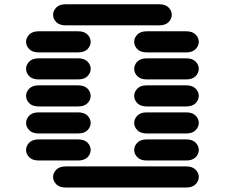

<svg xmlns="http://www.w3.org/2000/svg" viewBox="-20 -881 1040 888"><path d="M284.2 -13.7Q254.9 -13.7 240.2 -28.8Q225.6 -43.9 225.6 -62.5Q225.6 -81.1 240.2 -96.2Q254.9 -111.3 284.2 -111.3H840.8Q870.1 -111.3 884.8 -96.2Q899.4 -81.1 899.4 -62.5Q899.4 -43.9 884.8 -28.8Q870.1 -13.7 840.8 -13.7ZM159.2 -138.7Q129.9 -138.7 115.2 -153.8Q100.6 -168.9 100.6 -187.5Q100.6 -206.1 115.2 -221.2Q129.9 -236.3 159.2 -236.3H340.8Q370.1 -236.3 384.8 -221.2Q399.4 -206.1 399.4 -187.5Q399.4 -168.9 384.8 -153.8Q370.1 -138.7 340.8 -138.7ZM659.2 -138.7Q629.9 -138.7 615.2 -153.8Q600.6 -168.9 600.6 -187.5Q600.6 -206.1 615.2 -221.2Q629.9 -236.3 659.2 -236.3H840.8Q870.1 -236.3 884.8 -221.2Q899.4 -206.1 899.4 -187.5Q899.4 -168.9 884.8 -153.8Q870.1 -138.7 840.8 -138.7ZM159.2 -263.7Q129.9 -263.7 115.2 -278.8Q100.6 -293.9 100.6 -312.5Q100.6 -331.1 115.2 -346.2Q129.9 -361.3 159.2 -361.3H340.8Q370.1 -361.3 384.8 -346.2Q399.4 -331.1 399.4 -312.5Q399.4 -293.9 384.8 -278.8Q370.1 -263.7 340.8 -263.7ZM659.2 -263.7Q629.9 -263.7 615.2 -278.8Q600.6 -293.9 600.6 -312.5Q600.6 -331.1 615.2 -346.2Q629.9 -361.3 659.2 -361.3H840.8Q870.1 -361.3 884.8 -346.2Q899.4 -331.1 899.4 -312.5Q899.4 -293.9 884.8 -278.8Q870.1 -263.7 840.8 -263.7ZM159.2 -388.7Q129.9 -388.7 115.2 -403.8Q100.6 -418.9 100.6 -437.5Q100.6 -456.1 115.2 -471.2Q129.9 -486.3 159.2 -486.3H340.8Q370.1 -486.3 384.8 -471.2Q399.4 -456.1 399.4 -437.5Q399.4 -418.9 384.8 -403.8Q370.1 -388.7 340.8 -388.7ZM659.2 -388.7Q629.9 -388.7 615.2 -403.8Q600.6 -418.9 600.6 -437.5Q600.6 -456.1 615.2 -471.2Q629.9 -486.3 659.2 -486.3H840.8Q870.1 -486.3 884.8 -471.2Q899.4 -456.1 899.4 -437.5Q899.4 -418.9 884.8 -403.8Q870.1 -388.7 840.8 -388.7ZM159.2 -513.7Q129.9 -513.7 115.2 -528.8Q100.6 -543.9 100.6 -562.5Q100.6 -581.1 115.2 -596.2Q129.9 -611.3 159.2 -611.3H340.8Q370.1 -611.3 384.8 -596.2Q399.4 -581.1 399.4 -562.5Q399.4 -543.9 384.8 -528.8Q370.1 -513.7 340.8 -513.7ZM659.2 -513.7Q629.9 -513.7 615.2 -528.8Q600.6 -543.9 600.6 -562.5Q600.6 -581.1 615.2 -596.2Q629.9 -611.3 659.2 -611.3H840.8Q870.1 -611.3 884.8 -596.2Q899.4 -581.1 899.4 -562.5Q899.4 -543.9 884.8 -528.8Q870.1 -513.7 840.8 -513.7ZM159.2 -638.7Q129.9 -638.7 115.2 -653.8Q100.6 -668.9 100.6 -687.5Q100.6 -706.1 115.2 -721.2Q129.9 -736.3 159.2 -736.3H340.8Q370.1 -736.3 384.8 -721.2Q399.4 -706.1 399.4 -687.5Q399.4 -668.9 384.8 -653.8Q370.1 -638.7 340.8 -638.7ZM659.2 -638.7Q629.9 -638.7 615.2 -653.8Q600.6 -668.9 600.6 -687.5Q600.6 -706.1 615.2 -721.2Q629.9 -736.3 659.2 -736.3H840.8Q870.1 -736.3 884.8 -721.2Q899.4 -706.1 899.4 -687.5Q899.4 -668.9 884.8 -653.8Q870.1 -638.7 840.8 -638.7ZM284.2 -763.7Q254.9 -763.7 240.2 -778.8Q225.6 -793.9 225.6 -812.5Q225.6 -831.1 240.2 -846.2Q254.9 -861.3 284.2 -861.3H715.8Q745.1 -861.3 759.8 -846.2Q774.4 -831.1 774.4 -812.5Q774.4 -793.9 759.8 -778.8Q745.1 -763.7 715.8 -763.7Z"/></svg>

Font: Sixtyfour Normal
Style: Regular
Weight: 400
Monospace: yes
Designer: Jens Kutilek
Foundry: Jens Kutilek
Version: Version 2.000